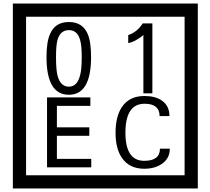

<svg xmlns="http://www.w3.org/2000/svg" viewBox="-20 -980 1195 1090"><path d="M1103 90H53V-960H1103ZM1028 15V-885H128V15ZM497 -656Q497 -442 371 -442Q244 -442 244 -656Q244 -744 265 -789Q294 -855 371 -855Q448 -855 477 -789Q497 -745 497 -656ZM444 -656Q444 -723 435 -752Q420 -809 371 -809Q322 -809 306 -752Q298 -723 298 -656Q298 -587 306 -553Q322 -488 371 -488Q419 -488 435 -554Q444 -587 444 -656ZM845 -450H794V-781Q748 -743 708 -735V-781Q759 -798 790 -847H845ZM498 -30H247V-427H493V-379H303V-257H487V-209H303V-78H498ZM944 -136Q944 -80 898 -49Q858 -22 799 -22Q714 -22 672 -84Q636 -136 636 -226Q636 -317 671 -371Q713 -435 800 -435Q862 -435 899 -409Q942 -379 942 -321H886Q886 -391 801 -391Q692 -391 692 -226Q692 -67 799 -67Q888 -67 888 -136Z"/></svg>

Font: Unicode BMP Fallback SIL
Style: Regular
Weight: 400
Foundry: NRSI, SIL International
Version: Version 5.1 Based on Unicode 5.1